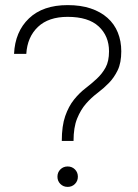

<svg xmlns="http://www.w3.org/2000/svg" viewBox="-20 -726 540 752"><path d="M222 -174Q222 -233 235.5 -271.5Q249 -310 270 -336Q291 -362 314.5 -380Q338 -398 359 -417.5Q380 -437 393.5 -461.5Q407 -486 407 -525Q407 -585 366.5 -622.5Q326 -660 245 -660Q170 -660 128.5 -620.5Q87 -581 83 -515H35Q39 -602 93.5 -654Q148 -706 245 -706Q296 -706 335 -693Q374 -680 401 -656Q428 -632 441.5 -598.5Q455 -565 455 -525Q455 -480 441 -451Q427 -422 406.5 -401Q386 -380 361.5 -361.5Q337 -343 316.5 -319.5Q296 -296 282 -261.5Q268 -227 268 -174ZM245 6Q228 6 216.5 -5.5Q205 -17 205 -34Q205 -51 216.5 -62.5Q228 -74 245 -74Q262 -74 273.5 -62.5Q285 -51 285 -34Q285 -17 273.5 -5.5Q262 6 245 6Z"/></svg>

Font: PT Root UI Light
Style: Regular
Weight: 300
Designer: Vitaly Kuzmin
Foundry: ParaType Ltd.
Version: Version 2.000G